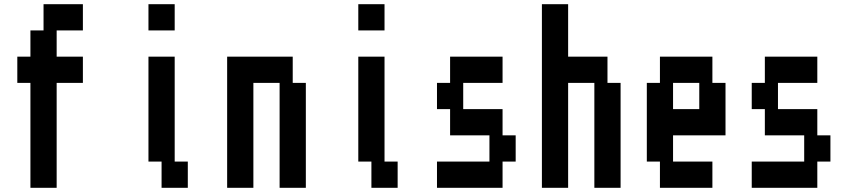

<svg xmlns="http://www.w3.org/2000/svg" viewBox="-20 -1020 4040 915"><path d="M250 -125H125V-625H62.5V-750H125V-875H187.5V-1000H375V-875H250V-750H375V-625H250Z M687.5 -750H812.5V-250H875V-125H750V-250H687.5ZM687.5 -1000H812.5V-875H687.5Z M1187.5 -125H1062.5V-750H1375V-625H1437.5V-125H1312.5V-625H1187.5Z M1687.5 -750H1812.5V-250H1875V-125H1750V-250H1687.5ZM1687.5 -1000H1812.5V-875H1687.5Z M2125 -750H2375V-625H2187.5V-500H2375V-375H2437.5V-250H2375V-125H2062.5V-250H2312.5V-375H2125V-500H2062.5V-625H2125Z M2687.5 -125H2562.5V-1000H2687.5V-750H2875V-625H2937.5V-125H2812.5V-625H2687.5Z M3125 -750H3375V-625H3437.5V-375H3187.5V-250H3375V-125H3125V-250H3062.5V-625H3125ZM3312.5 -625H3187.5V-500H3312.5Z M3625 -750H3875V-625H3687.5V-500H3875V-375H3937.5V-250H3875V-125H3562.5V-250H3812.5V-375H3625V-500H3562.5V-625H3625Z"/></svg>

Font: Amiga Topaz Unicode Rus
Style: Regular
Weight: 400
Designer: dMG of Trueschool and Divine Stylers
Foundry: dMG of Trueschool and Divine Stylers
Version: Version 1.1